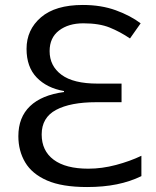

<svg xmlns="http://www.w3.org/2000/svg" viewBox="-20 -744 628 774"><path d="M314 -724Q388 -724 447 -702.5Q506 -681 547 -650L504 -589Q464 -616 422 -633Q380 -650 316 -650Q256 -650 218 -621Q180 -592 180 -538Q180 -478 228 -442.5Q276 -407 373 -407H470V-332H368Q264 -332 206 -301Q148 -270 148 -202Q148 -136 196.5 -100Q245 -64 336 -64Q391 -64 447.5 -79Q504 -94 550 -116V-34Q505 -12 451 -1Q397 10 331 10Q230 10 169.5 -16.5Q109 -43 81.5 -89.5Q54 -136 54 -195Q54 -271 101 -316Q148 -361 238 -373V-377Q169 -389 128 -431.5Q87 -474 87 -547Q87 -624 145 -674Q203 -724 314 -724Z"/></svg>

Font: Apis
Style: Regular
Weight: 400
Designer: Monotype Design Team
Foundry: Monotype Imaging Inc.
Version: Version 2.000; build 0001